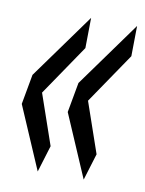

<svg xmlns="http://www.w3.org/2000/svg" viewBox="-61 -545 416 550"><g transform="rotate(10 147.0 -270.0)"><path d="M86.1 -39.7 7.5 -222.4 23.3 -309.6 160.4 -499.7 159.2 -411.5 59.1 -264.4 109.9 -117.4ZM219.8 -39.7 141.2 -222.4 157 -309.6 294.1 -499.7 292.9 -411.5 192.8 -264.4 243.6 -117.4Z"/></g></svg>

Font: Georama ExtraCondensed Thin
Style: Italic
Weight: 100
Width: 2
Italic angle: -9°
Designer: Jean-Baptiste Levee
Foundry: Production Type
Version: Version 1.001